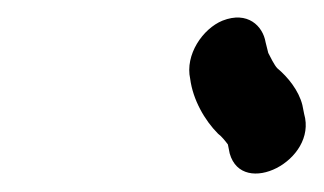

<svg xmlns="http://www.w3.org/2000/svg" viewBox="-20 -700 361 214"><path d="M319 -573 317 -583C313 -599 301 -614 289 -624C286 -627 281 -637 279 -641L276 -653C273 -671 256 -688 228 -677C206 -668 186 -639 192 -612C195 -589 208 -566 223 -551C227 -548 231 -543 234 -539L236 -529C250 -479 334 -521 319 -573Z"/></svg>

Font: Electronic
Style: CircIt
Weight: 900
Version: Version 1.011